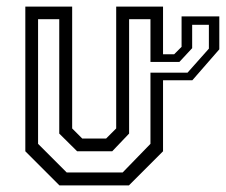

<svg xmlns="http://www.w3.org/2000/svg" viewBox="-20 -560 682 580"><path d="M181.5 -39H350.5L434.5 -125.5V-502H370V-156.5L319 -103H213L159 -156.5V-502H95V-125.5ZM560.5 -485V-414.5L522 -373H434.5V-340.5H546.5L611 -413V-485ZM528.5 -510.5H642.5V-411L561 -317.5H472.5V-103L369.5 0H159.5L56.5 -103V-540H198V-172L228.5 -141.5H300.5L331 -172V-540H472.5V-396H506L528.5 -418.5Z"/></svg>

Font: Tourney Thin
Style: Regular
Weight: 400
Version: Version 1.015